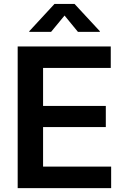

<svg xmlns="http://www.w3.org/2000/svg" viewBox="-20 -966 644 986"><path d="M70.8 0V-727.5H548.8V-617.2H201.2V-421.9H523.4V-313.5H201.2V-110.4H550.8V0ZM242.2 -802.2H130.4V-805.7L259.8 -945.8H362.8L492.7 -805.7V-802.2H380.4L311.5 -886.2Z"/></svg>

Font: Inter 17pt SemiBold
Style: Regular
Weight: 600
Version: Version 4.001;git-66647c0bb